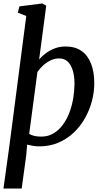

<svg xmlns="http://www.w3.org/2000/svg" viewBox="-20 -837 603 1111"><path d="M0 254 34.5 5.5 132 -744.5 83.5 -763.5 92 -800 225 -817 247.5 -804 206.5 -493Q222 -511.5 245 -528.8Q268 -546 296.8 -557Q325.5 -568 359 -568Q415.5 -568 452.2 -541.8Q489 -515.5 507.2 -467.8Q525.5 -420 525.5 -356Q525.5 -304 511.8 -251.8Q498 -199.5 471.2 -152.2Q444.5 -105 405.5 -68.5Q366.5 -32 316.8 -11Q267 10 206.5 10Q189.5 10 171.2 7Q153 4 137 0L132 60L105.5 254ZM218 -46.5Q258.5 -46.5 289.8 -65.2Q321 -84 344 -115.5Q367 -147 382 -186.8Q397 -226.5 404 -269.8Q411 -313 411 -353.5Q411 -396.5 401 -429.5Q391 -462.5 371.5 -480.8Q352 -499 322.5 -499Q295 -499 270.5 -486.5Q246 -474 227 -456Q208 -438 196.5 -420.5L149 -63Q163 -53.5 181.2 -50Q199.5 -46.5 218 -46.5Z"/></svg>

Font: Merriweather Light 18pt Medium
Style: Italic
Weight: 500
Italic angle: -7.8°
Version: Version 2.101